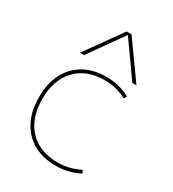

<svg xmlns="http://www.w3.org/2000/svg" viewBox="-192 -896 913 1012"><g transform="rotate(30 264.5 -390.0)"><path d="M306 10Q227 10 169.5 -23Q112 -56 81 -116.5Q50 -177 50 -260Q50 -343 81 -403.5Q112 -464 169.5 -497Q227 -530 306 -530Q344 -530 379.5 -521.5Q415 -513 450 -495L441 -477Q408 -494 375 -502Q342 -510 306 -510Q196 -510 133 -443Q70 -376 70 -260Q70 -144 133 -77Q196 -10 306 -10Q342 -10 375 -18Q408 -26 441 -43L450 -25Q415 -7 379.5 1.5Q344 10 306 10ZM120 -570 277 -790H307L464 -570H439L293 -776H291L145 -570Z"/></g></svg>

Font: M PLUS 2 Thin
Style: Regular
Weight: 100
Designer: Coji Morishita
Foundry: UNDERFOREST DESIGN
Version: Version 1.001